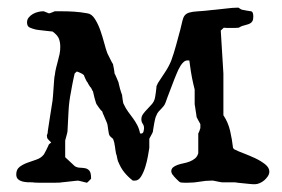

<svg xmlns="http://www.w3.org/2000/svg" viewBox="-20 -471 728 496"><path d="M525.9 -4.4Q510.7 -4.4 496.3 -1.7Q481.9 1 465.8 1Q464.8 1 461.9 1Q459 1 455.8 1Q452.6 1 449.7 0.7Q446.8 0.5 445.8 0Q444.3 -0.5 441.7 -2.9Q439 -5.4 435.8 -8.5Q432.6 -11.7 430.2 -14.4Q427.7 -17.1 427.2 -18.6Q425.3 -19.5 423.8 -23.2Q422.4 -26.9 422.4 -27.8Q422.4 -34.7 427 -38.6Q431.6 -42.5 438.5 -44.9Q445.3 -47.4 453.9 -49.1Q462.4 -50.8 470 -53.7Q477.5 -56.6 483.6 -61.5Q489.7 -66.4 492.2 -75.2V-126.5Q493.2 -127.4 495.4 -133.3Q497.6 -139.2 497.6 -140.1V-145.5V-150.4Q497.1 -151.4 495.6 -154.1Q494.1 -156.7 492.4 -159.9Q490.7 -163.1 489.3 -165.8Q487.8 -168.5 487.8 -168.9Q487.8 -170.4 487.1 -174.8Q486.3 -179.2 485.6 -184.3Q484.9 -189.5 484.1 -194.3Q483.4 -199.2 482.9 -201.7V-229V-239.3Q482.9 -239.7 482.2 -242.7Q481.4 -245.6 480.7 -248.8Q480 -252 479.2 -254.9Q478.5 -257.8 478.5 -258.3Q477.5 -261.7 476.1 -269.5Q474.6 -277.3 473.1 -286.4Q471.7 -295.4 470.7 -303.2Q469.7 -311 469.2 -314.5Q468.8 -314.9 467 -314.9Q465.3 -314.9 464.4 -314.9Q459 -314.9 454.6 -311Q450.2 -307.1 446.8 -301.8Q443.4 -296.4 440.7 -290.8Q438 -285.2 436.5 -281.2Q435.1 -278.3 430.9 -267.6Q426.8 -256.8 421.9 -244.1Q417 -231.4 412.8 -220.2Q408.7 -209 407.7 -206.1Q405.8 -200.7 402.8 -197Q399.9 -193.4 396.5 -189.9Q393.1 -186.5 389.6 -182.6Q386.2 -178.7 384.3 -173.3Q382.8 -170.9 381.3 -165.8Q379.9 -160.6 379.9 -159.7Q379.4 -158.2 378.7 -154.1Q377.9 -149.9 377.2 -145.3Q376.5 -140.6 375.7 -136.5Q375 -132.3 375 -130.9Q375 -129.9 373.5 -127.2Q372.1 -124.5 370.4 -121.3Q368.7 -118.2 367.2 -115.5Q365.7 -112.8 365.7 -112.3V-88.9Q364.7 -82.5 362.3 -68.6Q359.9 -54.7 355.5 -40.3Q351.1 -25.9 344.5 -15.1Q337.9 -4.4 328.6 -4.4H323.2Q310.5 -14.2 301.3 -25.6Q292 -37.1 286.1 -51.8Q285.2 -52.2 283.4 -59.6Q281.7 -66.9 281.2 -70.3Q280.3 -71.8 279.5 -75.7Q278.8 -79.6 278.1 -84.2Q277.3 -88.9 276.9 -93Q276.4 -97.2 275.9 -98.1Q275.9 -100.6 274.2 -106Q272.5 -111.3 272 -112.3Q270.5 -113.3 266.6 -116.9Q262.7 -120.6 262.7 -121.6Q261.7 -123 261 -127.2Q260.3 -131.3 259.5 -136Q258.8 -140.6 258.3 -144.8Q257.8 -148.9 257.3 -150.4Q257.3 -150.9 256.1 -153.8Q254.9 -156.7 253.4 -160.4Q252 -164.1 250.2 -167.7Q248.5 -171.4 248 -173.3Q247.1 -174.3 245.6 -178.5Q244.1 -182.6 244.1 -183.1Q243.2 -183.6 240.7 -186.3Q238.3 -189 236.1 -192.1Q233.9 -195.3 231.9 -198.2Q230 -201.2 229.5 -201.7Q228.5 -203.1 227.1 -208Q225.6 -212.9 224.1 -218.3Q222.7 -223.6 221.7 -228.5Q220.7 -233.4 220.2 -234.9Q219.2 -235.8 217.5 -239.5Q215.8 -243.2 215.3 -244.1Q214.4 -244.6 212.9 -246.6Q211.4 -248.5 210 -251Q208.5 -253.4 207.3 -255.6Q206.1 -257.8 206.1 -258.3Q205.1 -258.8 203.6 -261.5Q202.1 -264.2 200.7 -267.3Q199.2 -270.5 198 -273.4Q196.8 -276.4 196.8 -276.9Q193.4 -280.3 186 -283.4Q178.7 -286.6 178.2 -286.1L172.9 -281.2Q172.4 -278.8 170.9 -272.5Q169.4 -266.1 168 -258.8Q166.5 -251.5 165.3 -244.6Q164.1 -237.8 163.6 -234.9Q158.2 -208.5 157 -182.9Q155.8 -157.2 154.3 -130.9Q154.3 -129.9 153.3 -126.5Q152.3 -123 151.4 -119.1Q150.4 -115.2 149.4 -111.8Q148.4 -108.4 148.4 -107.9V-85.9V-64.9Q149.9 -63.5 153.3 -60.3Q156.7 -57.1 160.6 -53.5Q164.6 -49.8 168 -46.6Q171.4 -43.5 172.9 -42Q178.7 -38.1 186 -37.8Q193.4 -37.6 200 -36.4Q206.5 -35.2 210.9 -30Q215.3 -24.9 215.3 -10.7V-9.3Q213.9 -7.3 210.4 -4.2Q207 -1 206.1 0Q205.6 0.5 205.1 0.5Q204.6 1 203.1 1Q202.6 1 201.9 0.5Q201.2 0 200.2 0Q199.7 0 197.3 -0.7Q194.8 -1.5 191.4 -2.2Q188 -2.9 185.1 -3.7Q182.1 -4.4 181.2 -4.4Q180.2 -4.4 174.1 -3.7Q168 -2.9 160.6 -2.2Q153.3 -1.5 147 -0.7Q140.6 0 139.2 0Q138.7 0.5 134.3 0.7Q129.9 1 123.8 1Q117.7 1 111.6 1Q105.5 1 101.1 1Q97.7 1 91.8 1Q85.9 1 80.1 1Q74.2 1 69.6 0.7Q64.9 0.5 64 0Q58.6 0 51.5 -0.2Q44.4 -0.5 37.8 -2.2Q31.2 -3.9 26.6 -8.1Q22 -12.2 22 -20.5Q22 -33.2 30.5 -39.8Q39.1 -46.4 50.5 -50.5Q62 -54.7 73.7 -58.6Q85.4 -62.5 91.8 -70.3Q92.8 -70.8 95 -75Q97.2 -79.1 99.6 -83.7Q102.1 -88.4 104 -92.8Q106 -97.2 106.4 -98.1Q107.4 -98.6 109.1 -100.3Q110.8 -102.1 112.3 -103Q105.5 -109.4 103.3 -112.3Q101.1 -115.2 101.1 -121.6Q101.1 -122.6 102.1 -124.3Q103 -126 103 -126.5Q103 -129.9 105 -142.3Q106.9 -154.8 109.1 -168.9Q111.3 -183.1 113.3 -195.6Q115.2 -208 115.7 -210.9Q116.2 -213.4 116.9 -223.1Q117.7 -232.9 118.4 -244.1Q119.1 -255.4 119.9 -264.9Q120.6 -274.4 121.6 -276.9Q122.6 -286.1 124.8 -295.2Q127 -304.2 129.4 -313Q131.8 -321.8 133.8 -330.8Q135.7 -339.8 135.7 -349.6Q135.7 -363.3 131.6 -372.3Q127.4 -381.3 115.7 -389.6Q113.3 -389.6 107.4 -390.4Q101.6 -391.1 94.7 -391.8Q87.9 -392.6 81.8 -393.3Q75.7 -394 73.2 -394.5Q64.5 -396.5 57.1 -399.7Q49.8 -402.8 49.8 -413.1Q49.8 -420.4 54.2 -425.8Q58.6 -431.2 64.9 -434.8Q71.3 -438.5 78.6 -440.2Q85.9 -441.9 91.8 -441.9Q93.8 -441.9 99.6 -439.2Q105.5 -436.5 106.4 -436.5Q108.4 -436.5 113.8 -438.7Q119.1 -440.9 121.6 -441.9H136.7Q154.3 -441.9 170.9 -440.9Q187.5 -439.9 206.1 -436.5Q216.8 -435.1 225.1 -422.1Q233.4 -409.2 239.3 -392.3Q245.1 -375.5 249.5 -358.9Q253.9 -342.3 257.3 -333.5Q257.8 -332.5 259.8 -328.4Q261.7 -324.2 264.2 -319.6Q266.6 -314.9 268.8 -310.5Q271 -306.2 272 -305.2Q272 -304.2 272.7 -301Q273.4 -297.9 274.2 -293.7Q274.9 -289.6 275.4 -286.1Q275.9 -282.7 275.9 -281.2Q276.4 -280.8 277.8 -277.6Q279.3 -274.4 281 -270.5Q282.7 -266.6 284.2 -262.9Q285.6 -259.3 286.1 -258.3Q286.6 -256.3 287.6 -251.7Q288.6 -247.1 290 -241.9Q291.5 -236.8 293 -232.2Q294.4 -227.5 295.4 -225.6Q295.4 -224.1 295.9 -220.7Q296.4 -217.3 296.9 -213.4Q297.4 -209.5 298.1 -206.1Q298.8 -202.6 299.8 -201.7Q304.7 -190.9 311 -182.4Q317.4 -173.8 323.5 -165.5Q329.6 -157.2 334.5 -147.9Q339.4 -138.7 341.8 -126.5Q342.8 -126.5 343.3 -126.2Q343.8 -126 344.2 -126Q349.6 -126 350.8 -131.6Q352.1 -137.2 352.1 -140.1Q352.1 -146.5 348.6 -151.4Q345.2 -156.2 345.2 -163.1Q345.2 -170.4 349.9 -176.8Q354.5 -183.1 360.6 -189.2Q366.7 -195.3 372.3 -201.9Q377.9 -208.5 379.9 -216.3Q380.4 -217.8 381.1 -222.4Q381.8 -227.1 382.6 -232.4Q383.3 -237.8 383.8 -242.4Q384.3 -247.1 384.3 -248.5Q384.8 -249 386.5 -253.2Q388.2 -257.3 389.2 -258.3Q397.5 -271 407 -285.4Q416.5 -299.8 422.4 -314.5Q425.8 -323.7 429 -334Q432.1 -344.2 435.1 -355Q438 -365.7 440.7 -375.7Q443.4 -385.7 445.8 -394.5Q449.2 -408.2 451.2 -417Q453.1 -425.8 457 -430.9Q460.9 -436 468.8 -438.5Q476.6 -440.9 492.2 -441.9Q494.1 -441.9 500.5 -442.4Q506.8 -442.9 513.9 -443.6Q521 -444.3 527.1 -445.1Q533.2 -445.8 535.2 -445.8Q547.4 -446.8 564.5 -449Q581.5 -451.2 593.8 -451.2H596.2Q597.2 -450.2 600.8 -448Q604.5 -445.8 605.5 -445.8Q606 -445.8 609.6 -445.1Q613.3 -444.3 617.2 -443.6Q621.1 -442.9 624.8 -442.4Q628.4 -441.9 628.9 -441.9Q632.3 -440.4 633.3 -436.8Q634.3 -433.1 634.3 -430.2V-426.8Q634.3 -419.9 631.8 -416Q629.4 -412.1 625.5 -410.2Q621.6 -408.2 616.5 -407Q611.3 -405.8 605.5 -403.8Q604.5 -403.8 600.8 -401.6Q597.2 -399.4 596.2 -399.4Q593.8 -398.9 588.1 -398.9Q582.5 -398.9 576.7 -398.9Q570.3 -398.9 565.2 -398.9Q560.1 -398.9 558.1 -399.4L550.3 -392.1L557.1 -281.2V-173.3Q569.3 -155.3 574.5 -132.8Q579.6 -110.4 582 -88.9Q582.5 -87.9 584.2 -86.2Q585.9 -84.5 586.9 -84.5Q594.2 -80.6 609.1 -75Q624 -69.3 638.7 -62.5Q653.3 -55.7 664.6 -46.9Q675.8 -38.1 675.8 -27.8Q675.8 -21.5 671.9 -15.6Q668 -9.8 662.6 -5.1Q657.2 -0.5 650.6 2.2Q644 4.9 639.2 4.9H633.3Q631.8 4.9 625 4.2Q618.2 3.4 610.1 2.7Q602.1 2 595.2 1.2Q588.4 0.5 586.9 0H563H553.7Q552.2 0 548.8 -0.7Q545.4 -1.5 541.3 -2.2Q537.1 -2.9 533.9 -3.7Q530.8 -4.4 530.3 -4.4Z"/></svg>

Font: IM FELL English SC
Style: Regular
Weight: 400
Designer: Igino Marini
Foundry: Igino Marini
Version: 3.00